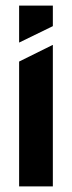

<svg xmlns="http://www.w3.org/2000/svg" viewBox="-20 -663 256 683"><path d="M48 0V-444L167 -503H168V0ZM48 -512V-643H168V-570L49 -512Z"/></svg>

Font: Foldit Medium
Style: Regular
Weight: 500
Version: Version 1.003